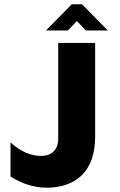

<svg xmlns="http://www.w3.org/2000/svg" viewBox="-20 -867 558 894"><path d="M251 -667V-222C251 -164 215 -141 172 -141C126 -141 78 -159 29 -204V-45C78 -14 135 7 197 7C281 7 423 -24 423 -233V-667ZM362 -847H314L194 -725H296L338 -769L380 -725H482Z"/></svg>

Font: Maven Pro
Style: Black
Weight: 900
Designer: Joe Prince
Foundry: Joe Prince
Version: Version 1.003